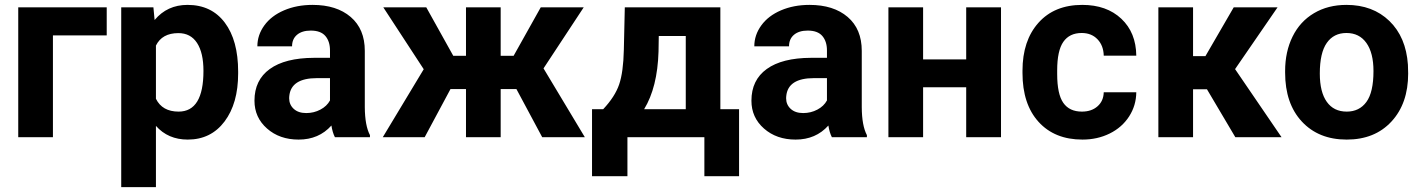

<svg xmlns="http://www.w3.org/2000/svg" viewBox="-20 -558 5781 781"><path d="M414.1 -414.1H195.3V0H54.2V-528.3H414.1Z M473.1 0ZM948.7 -259.3Q948.7 -137.2 893.3 -63.7Q837.9 9.8 743.7 9.8Q663.6 9.8 614.3 -45.9V203.1H473.1V-528.3H604L608.9 -476.6Q660.2 -538.1 742.7 -538.1Q840.3 -538.1 894.5 -465.8Q948.7 -393.6 948.7 -266.6ZM807.6 -269.5Q807.6 -343.3 781.5 -383.3Q755.4 -423.3 705.6 -423.3Q639.2 -423.3 614.3 -372.6V-156.2Q640.1 -104 706.5 -104Q807.6 -104 807.6 -269.5Z M1015.1 0ZM1342.3 0Q1332.5 -19 1328.1 -47.4Q1276.9 9.8 1194.8 9.8Q1117.2 9.8 1066.2 -35.2Q1015.1 -80.1 1015.1 -148.4Q1015.1 -232.4 1077.4 -277.3Q1139.6 -322.3 1257.3 -322.8H1322.3V-353Q1322.3 -389.6 1303.5 -411.6Q1284.7 -433.6 1244.1 -433.6Q1208.5 -433.6 1188.2 -416.5Q1168 -399.4 1168 -369.6H1026.9Q1026.9 -415.5 1055.2 -454.6Q1083.5 -493.7 1135.3 -515.9Q1187 -538.1 1251.5 -538.1Q1349.1 -538.1 1406.5 -489Q1463.9 -439.9 1463.9 -351.1V-122.1Q1464.4 -46.9 1484.9 -8.3V0ZM1225.6 -98.1Q1256.8 -98.1 1283.2 -112.1Q1309.6 -126 1322.3 -149.4V-240.2H1269.5Q1163.6 -240.2 1156.7 -167L1156.2 -158.7Q1156.2 -132.3 1174.8 -115.2Q1193.4 -98.1 1225.6 -98.1Z M2080.6 -195.8H2016.6V0H1875.5V-195.8H1812.5L1707.5 0H1537.1L1703.6 -276.4L1539.1 -528.3H1713.9L1823.7 -331.1H1875.5V-528.3H2016.6V-331.1H2069.3L2179.7 -528.3H2354.5L2190.9 -279.8L2358.9 0H2185.5Z M2433.6 -113.8Q2481.4 -164.6 2498.5 -214.4Q2515.6 -264.2 2517.6 -355.5L2521.5 -528.3H2910.2V-113.8H2986.3V158.7H2845.2V0H2532.2V158.7H2388.2V-113.8ZM2600.1 -113.8H2769.5V-411.6H2659.7L2658.7 -348.1Q2654.3 -202.6 2600.1 -113.8Z M3036.6 0ZM3363.8 0Q3354 -19 3349.6 -47.4Q3298.3 9.8 3216.3 9.8Q3138.7 9.8 3087.6 -35.2Q3036.6 -80.1 3036.6 -148.4Q3036.6 -232.4 3098.9 -277.3Q3161.1 -322.3 3278.8 -322.8H3343.8V-353Q3343.8 -389.6 3325 -411.6Q3306.2 -433.6 3265.6 -433.6Q3230 -433.6 3209.7 -416.5Q3189.5 -399.4 3189.5 -369.6H3048.3Q3048.3 -415.5 3076.7 -454.6Q3105 -493.7 3156.7 -515.9Q3208.5 -538.1 3272.9 -538.1Q3370.6 -538.1 3428 -489Q3485.4 -439.9 3485.4 -351.1V-122.1Q3485.8 -46.9 3506.3 -8.3V0ZM3247.1 -98.1Q3278.3 -98.1 3304.7 -112.1Q3331.1 -126 3343.8 -149.4V-240.2H3291Q3185.1 -240.2 3178.2 -167L3177.7 -158.7Q3177.7 -132.3 3196.3 -115.2Q3214.8 -98.1 3247.1 -98.1Z M4051.8 0H3910.2V-203.1H3734.9V0H3593.8V-528.3H3734.9V-316.4H3910.2V-528.3H4051.8Z M4380.9 -104Q4419.9 -104 4444.3 -125.5Q4468.8 -147 4469.7 -182.6H4602.1Q4601.6 -128.9 4572.8 -84.2Q4543.9 -39.6 4493.9 -14.9Q4443.8 9.8 4383.3 9.8Q4270 9.8 4204.6 -62.3Q4139.2 -134.3 4139.2 -261.2V-270.5Q4139.2 -392.6 4204.1 -465.3Q4269 -538.1 4382.3 -538.1Q4481.4 -538.1 4541.3 -481.7Q4601.1 -425.3 4602.1 -331.5H4469.7Q4468.8 -372.6 4444.3 -398.2Q4419.9 -423.8 4379.9 -423.8Q4330.6 -423.8 4305.4 -387.9Q4280.3 -352.1 4280.3 -271.5V-256.8Q4280.3 -175.3 4305.2 -139.6Q4330.1 -104 4380.9 -104Z M4889.6 -194.8H4833V0H4691.9V-528.3H4833V-329.6H4883.3L4998.5 -528.3H5176.8L5003.9 -276.9L5192.9 0H5004.9Z M5207.5 0ZM5207.5 -269Q5207.5 -347.7 5237.8 -409.2Q5268.1 -470.7 5325 -504.4Q5381.8 -538.1 5457 -538.1Q5564 -538.1 5631.6 -472.7Q5699.2 -407.2 5707 -294.9L5708 -258.8Q5708 -137.2 5640.1 -63.7Q5572.3 9.8 5458 9.8Q5343.8 9.8 5275.6 -63.5Q5207.5 -136.7 5207.5 -262.7ZM5348.6 -258.8Q5348.6 -183.6 5377 -143.8Q5405.3 -104 5458 -104Q5509.3 -104 5538.1 -143.3Q5566.9 -182.6 5566.9 -269Q5566.9 -342.8 5538.1 -383.3Q5509.3 -423.8 5457 -423.8Q5405.3 -423.8 5377 -383.5Q5348.6 -343.3 5348.6 -258.8Z"/></svg>

Font: Roboto
Style: Bold
Weight: 700
Designer: Google
Version: Version 2.134; 2016; ttfautohint (v1.6)